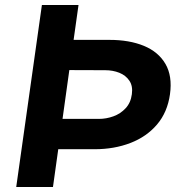

<svg xmlns="http://www.w3.org/2000/svg" viewBox="-20 -743 710 763"><path d="M655.5 -368.5Q645.5 -297 604 -248.2Q562.5 -199.5 498.2 -174.8Q434 -150 356 -150H211.5L190.5 0H44.5L146.5 -723H292L272.5 -584.5H415.5Q494 -584.5 551.8 -560.8Q609.5 -537 637.5 -489Q665.5 -441 655.5 -368.5ZM504 -368.5Q508.5 -401 494.2 -422.2Q480 -443.5 454.2 -453.8Q428.5 -464 398 -464L255.5 -464.5L228.5 -270.5H373Q402.5 -270.5 430.8 -280.8Q459 -291 479.2 -312.8Q499.5 -334.5 504 -368.5Z"/></svg>

Font: Public Sans
Style: Bold Italic
Weight: 700
Italic angle: -8°
Designer: The Public Sans project authors (U.S. Web Design System). Libre Franklin designed by Pablo Impallari and Rodrigo Fuenzal
Version: Version 1.008; ttfautohint (v1.8.1) -l 8 -r 50 -G 200 -x 14 